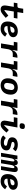

<svg xmlns="http://www.w3.org/2000/svg" viewBox="2599 -3390 803 6041"><g transform="rotate(90 3000.5 -369.5)"><path d="M278.1 12.1C349.1 12.1 397 -23.1 481.9 -95.9L541.9 -148.1L470.2 -230.1L313.9 -106.9L294 -114L342 -402H544L562.9 -516H361.2L391 -698.2H255L235.1 -576C228 -530.9 208.1 -516 165.1 -516H82L62.9 -402H195L158 -182.2C153.1 -152 150.9 -133.9 150.9 -116.1C150.9 -39.1 190 12.1 278.1 12.1Z M881 12.1C1013.1 12.1 1079.2 -51.8 1133.2 -128.9L1042.3 -187.9C989 -120 957 -100.1 900.2 -100.1C830.3 -100.1 801.1 -131 801.1 -186.1C801.1 -191.1 801.1 -195 802.2 -203.1C1096.2 -214.1 1150.2 -302.9 1150.2 -386C1150.2 -480.8 1064.3 -528.1 960.2 -528.1C777 -528.1 656.2 -399.9 656.2 -208.1C656.2 -71 729 12.1 881 12.1ZM812.1 -286.9 815 -301.1C834.2 -389.9 882.1 -425.1 945.3 -425.1C989 -425.1 1009.2 -405.9 1009.2 -372.9C1009.2 -339.8 997.2 -296.9 812.1 -286.9Z M1492.2 0 1531.2 -236.2C1537.3 -272 1559.3 -308.9 1572.4 -324.9C1596.2 -355.1 1626.4 -370 1680.4 -370H1771.3L1797.2 -516H1763.1C1662.3 -516 1600.1 -458.1 1557.2 -360.1H1551.1L1578.1 -516H1314.3L1295.5 -402H1413.4L1346.2 0Z M2092.3 0 2131.4 -236.2C2137.4 -272 2159.4 -308.9 2172.6 -324.9C2196.4 -355.1 2226.6 -370 2280.5 -370H2371.4L2397.4 -516H2363.3C2262.4 -516 2200.3 -458.1 2157.3 -360.1H2151.3L2178.3 -516H1914.4L1895.6 -402H2013.5L1946.4 0Z M2665.5 12.1C2838.4 12.1 2957.7 -109 2957.7 -306.1C2957.7 -442.1 2875.7 -528.1 2735.4 -528.1C2562.5 -528.1 2443.5 -407 2443.5 -209.9C2443.5 -73.9 2525.6 12.1 2665.5 12.1ZM2588.4 -187.9C2588.4 -199.9 2591.6 -217 2593.4 -229L2606.5 -307.2C2618.6 -378.9 2660.5 -419 2724.4 -419C2778.4 -419 2812.5 -388.8 2812.5 -328.1C2812.5 -316.1 2809.7 -299 2807.5 -286.9L2794.7 -209.2C2782.7 -137.1 2740.4 -96.9 2676.5 -96.9C2622.5 -96.9 2588.4 -127.1 2588.4 -187.9Z M3292.6 0 3331.7 -236.2C3337.7 -272 3359.7 -308.9 3372.9 -324.9C3396.7 -355.1 3426.8 -370 3480.8 -370H3571.7L3597.7 -516H3563.6C3462.7 -516 3400.6 -458.1 3357.6 -360.1H3351.6L3378.6 -516H3114.7L3095.9 -402H3213.8L3146.7 0Z M3940 -584.2C4000 -584.2 4027 -608 4033.7 -649.9C4038 -674 4038.7 -682.9 4038.7 -690C4038.7 -725.1 4016.7 -751.1 3956.7 -751.1C3897 -751.1 3870 -726.9 3862.9 -685C3859 -660.9 3858 -652 3858 -644.9C3858 -610.1 3880 -584.2 3940 -584.2ZM3668.7 -402H3824.9L3784.8 -187.9C3777 -147 3774.9 -130 3774.9 -108C3774.9 -35.2 3816.8 12.1 3898.8 12.1C3967.7 12.1 4023.8 -27 4090.9 -103L4152 -172.9L4071.7 -244L3931.8 -100.9L3914.8 -105.8L3991.8 -516H3687.9Z M4459.2 12.1C4612.9 12.1 4712 -56.1 4712 -170.1C4712 -253.9 4659.1 -290.1 4573.2 -308.9L4496.1 -326C4464.1 -333.1 4445 -340.9 4445 -369C4445 -405.9 4479 -425.1 4530.9 -425.1C4589.1 -425.1 4637.1 -402 4660.2 -372.9L4740.1 -454.9C4704.9 -500 4627.1 -528.1 4535.2 -528.1C4400.9 -528.1 4301.1 -465.9 4301.1 -350.1C4301.1 -258.9 4361.9 -225.9 4440 -209.2L4513.8 -192.8C4545.1 -186.1 4567.1 -176.1 4567.1 -148.1C4567.1 -111.2 4529.1 -90.9 4469.1 -90.9C4408 -90.9 4353 -111.9 4323.9 -153.1L4241.8 -72.1C4277 -18.1 4355.8 12.1 4459.2 12.1Z M4907 0 4961.3 -323.9C4964.1 -342 4971.2 -366.1 4985.1 -388.8C5001.1 -415.1 5016 -421.2 5031.2 -421.2C5050.1 -421.2 5060 -408 5060 -383.2C5060 -369 5058.2 -353 5056.1 -340.9L4999.3 0H5117.2L5169 -312.1C5175.1 -348 5182.2 -369 5194.2 -388.8C5209.2 -414.1 5224.1 -421.2 5241.1 -421.2C5259.2 -421.2 5270.2 -405.9 5270.2 -382.1C5270.2 -369 5268.1 -353 5266 -340.9L5209.2 0H5327.1L5386 -355.8C5390.3 -380 5393.1 -409.1 5393.1 -432.2C5393.1 -495 5364 -528.1 5305 -528.1C5242.2 -528.1 5206 -484 5181.1 -426.1H5176.1C5183.2 -494 5151.3 -528.1 5098 -528.1C5044 -528.1 5007.1 -486.2 4984 -426.1H4978L4993.3 -516H4875L4789.1 0Z M5682.2 12.1C5814.3 12.1 5880.3 -51.8 5934.3 -128.9L5843.4 -187.9C5790.1 -120 5758.2 -100.1 5701.3 -100.1C5631.4 -100.1 5602.3 -131 5602.3 -186.1C5602.3 -191.1 5602.3 -195 5603.3 -203.1C5897.4 -214.1 5951.3 -302.9 5951.3 -386C5951.3 -480.8 5865.4 -528.1 5761.4 -528.1C5578.1 -528.1 5457.4 -399.9 5457.4 -208.1C5457.4 -71 5530.2 12.1 5682.2 12.1ZM5613.3 -286.9 5616.1 -301.1C5635.3 -389.9 5683.2 -425.1 5746.4 -425.1C5790.1 -425.1 5810.4 -405.9 5810.4 -372.9C5810.4 -339.8 5798.3 -296.9 5613.3 -286.9Z"/></g></svg>

Font: Margiela Mono Italic Bold It
Style: Regular
Weight: 700
Designer: Mike Abbink, Paul van der Laan, Pieter van Rosmalen
Foundry: Bold Monday
Version: Version 2.003 2021